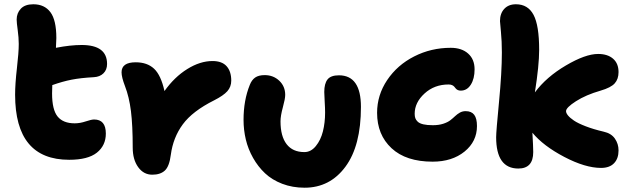

<svg xmlns="http://www.w3.org/2000/svg" viewBox="-20 -792 2968 900"><path d="M304.2 -43Q50.8 -43 50.8 -348.1Q50.8 -398.4 59.3 -472.4Q67.9 -546.4 67.9 -585.9Q67.9 -615.2 63 -650.9Q58.1 -686.5 58.1 -700.2Q58.1 -730.5 77.6 -751.2Q97.2 -772 136.2 -772Q188.5 -772 216.3 -734.9Q244.1 -697.8 244.1 -613.8Q244.1 -600.1 242.2 -567.9Q309.6 -581.1 362.8 -581.1Q481.9 -581.1 481.9 -492.2Q481.9 -464.8 464.8 -448.2Q447.8 -431.6 419.9 -430.2Q357.9 -426.8 315.7 -418.5Q273.4 -410.2 225.1 -393.1Q224.1 -379.9 224.1 -354Q224.1 -277.8 250 -245.8Q275.9 -213.9 330.1 -213.9Q355 -213.9 381.8 -222.9Q408.7 -231.9 420.9 -231.9Q476.1 -231.9 476.1 -166Q476.1 -109.9 434.1 -76.4Q392.1 -43 304.2 -43Z M693.8 26.9Q653.3 26.9 627.7 -8.5Q602.1 -43.9 602.1 -100.1Q602.1 -204.6 593.8 -271.2Q585.4 -337.9 565.9 -388.2Q549.8 -430.2 549.8 -453.1Q549.8 -500 616.2 -500Q669.9 -500 702.1 -470Q734.4 -439.9 751 -365.2Q797.4 -430.7 857.7 -468.3Q918 -505.9 976.1 -505.9Q1020.5 -505.9 1042.2 -481.7Q1064 -457.5 1064 -414.1Q1064 -385.3 1045.7 -364.5Q1027.3 -343.8 983.9 -321.8Q882.3 -271 836.9 -209.2Q791.5 -147.5 780.8 -66.9Q773.9 -12.2 752.9 7.3Q731.9 26.9 693.8 26.9Z M1407.7 87.9Q1351.1 87.9 1303.2 69.6Q1255.4 51.3 1222.4 20.3Q1189.5 -10.7 1166.3 -51.8Q1143.1 -92.8 1132.3 -137.9Q1121.6 -183.1 1121.6 -230Q1121.6 -321.8 1150.9 -394Q1159.7 -417 1176 -428.5Q1192.4 -439.9 1220.7 -439.9Q1261.2 -439.9 1289.1 -413.6Q1316.9 -387.2 1316.9 -347.2Q1316.9 -329.1 1305.9 -289.1Q1294.9 -249 1294.9 -223.1Q1294.9 -153.3 1323.5 -116.2Q1352.1 -79.1 1406.7 -79.1Q1437.5 -79.1 1460.4 -107.2Q1483.4 -135.3 1493.7 -176.3Q1503.9 -217.3 1503.9 -264.2Q1503.9 -285.2 1502 -315.4Q1500 -345.7 1500 -360.8Q1500 -399.9 1515.1 -419.4Q1530.3 -439 1568.8 -439Q1671.9 -439 1671.9 -291Q1671.9 -108.4 1599.1 -10.3Q1526.4 87.9 1407.7 87.9Z M2007.8 -34.2Q1883.3 -34.2 1815.4 -97.2Q1747.6 -160.2 1747.6 -263.2Q1747.6 -346.2 1794.9 -416.7Q1842.3 -487.3 1921.6 -527.6Q2001 -567.9 2092.8 -567.9Q2144 -567.9 2174.3 -541Q2204.6 -514.2 2204.6 -466.8Q2204.6 -423.3 2187 -395.3Q2169.4 -367.2 2139.6 -367.2Q2131.3 -367.2 2125.5 -370.1Q2119.6 -373 2116.2 -377.4Q2112.8 -381.8 2109.1 -386Q2105.5 -390.1 2098.9 -393.1Q2092.3 -396 2082.5 -396Q2016.1 -396 1970 -353.8Q1923.8 -311.5 1923.8 -258.8Q1923.8 -246.6 1926.8 -238Q1929.7 -229.5 1938.2 -221.4Q1946.8 -213.4 1964.4 -209.2Q1981.9 -205.1 2008.8 -205.1Q2036.6 -205.1 2057.6 -211.9Q2078.6 -218.8 2090.8 -228.3Q2103 -237.8 2113.3 -247.6Q2123.5 -257.3 2135.7 -264.2Q2147.9 -271 2162.6 -271Q2189.9 -271 2202.9 -253.9Q2215.8 -236.8 2215.8 -201.2Q2215.8 -128.9 2157.5 -81.5Q2099.1 -34.2 2007.8 -34.2Z M2409.7 -2Q2305.7 -2 2305.7 -148.9Q2305.7 -175.3 2319.1 -314Q2332.5 -452.6 2332.5 -545.9Q2332.5 -598.6 2328.1 -643.3Q2323.7 -688 2323.7 -692.9Q2323.7 -729 2343.8 -750.5Q2363.8 -772 2398.4 -772Q2454.6 -772 2481 -722.4Q2507.3 -672.9 2507.3 -558.1Q2507.3 -485.8 2487.3 -358.9Q2541 -431.2 2632.6 -485.1Q2724.1 -539.1 2783.7 -539.1Q2828.1 -539.1 2853.8 -516.8Q2879.4 -494.6 2879.4 -454.1Q2879.4 -421.4 2861.6 -401.4Q2843.8 -381.3 2795.4 -367.2Q2726.1 -347.2 2679.7 -317.4Q2633.3 -287.6 2633.3 -271Q2633.3 -262.2 2642.3 -251Q2651.4 -239.7 2670.4 -226.8Q2689.5 -213.9 2725.6 -200Q2761.7 -186 2809.6 -174.8Q2845.2 -167 2862.3 -142.3Q2879.4 -117.7 2879.4 -86.9Q2879.4 -48.8 2858.4 -26.9Q2837.4 -4.9 2797.4 -4.9Q2723.6 -4.9 2625.2 -56.4Q2526.9 -107.9 2475.6 -169.9Q2479.5 -103.5 2479.5 -79.1Q2479.5 -2 2409.7 -2Z"/></svg>

Font: Shantell Sans Bouncy
Style: Regular
Weight: 800
Designer: Stephen Nixon, Anya Danilova, Shantell Martin
Foundry: Arrow Type
Version: Version 1.006;[9816181b4]